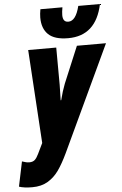

<svg xmlns="http://www.w3.org/2000/svg" viewBox="-125 -827 704 1111"><g transform="rotate(-5 227.0 -271.0)"><path d="M-60 230 -30 86Q-5 95 12 95Q32 95 43.5 85Q55 75 66 52L96 -10L62 -553H225L226 -337Q226 -305 224 -247H227Q240 -299 256 -340L345 -553H514L226 61Q198 120 171.5 157.5Q145 195 107.5 217.5Q70 240 17 240Q-31 240 -60 230ZM148 -734Q148 -755 153 -782H281Q276 -755 276 -737Q276 -696 308 -696Q352 -696 373 -782H499Q461 -601 299 -601Q220 -601 184 -635.5Q148 -670 148 -734Z"/></g></svg>

Font: Noto Sans UI CondBlack
Style: Italic
Weight: 900
Width: 3
Italic angle: -12°
Designer: Monotype Design Team
Foundry: Monotype Imaging Inc.
Version: Version 1.001